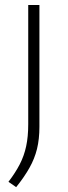

<svg xmlns="http://www.w3.org/2000/svg" viewBox="-20 -615 272 772"><path d="M45 137.5 14 116Q42 79.5 59.5 45.5Q77 11.5 85.2 -27Q93.5 -65.5 93.5 -115.5V-595H138.5V-105.5Q138.5 -56 128.8 -16.2Q119 23.5 98.2 60.2Q77.5 97 45 137.5Z"/></svg>

Font: Encode Sans SC ExtraLight
Style: Regular
Weight: 250
Designer: Multiple Designers
Foundry: Impallari Type
Version: Version 3.002